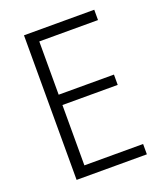

<svg xmlns="http://www.w3.org/2000/svg" viewBox="-133 -803 760 891"><g transform="rotate(-20 247.0 -357.0)"><path d="M438 0H91V-714H438V-663H148V-400H421V-349H148V-51H438Z"/></g></svg>

Font: Noto Sans Sinhala UI SemiCondensed Light
Style: Regular
Weight: 300
Width: 4
Designer: Jelle Bosma - Monotype Design Team
Foundry: Monotype Imaging Inc.
Version: Version 2.006; ttfautohint (v1.8.4.7-5d5b)